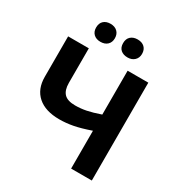

<svg xmlns="http://www.w3.org/2000/svg" viewBox="-208 -1065 1144 1213"><g transform="rotate(30 364.0 -458.5)"><path d="M178 -851Q178 -883 196.5 -900Q215 -917 246 -917Q278 -917 296.5 -899Q315 -881 315 -851Q315 -821 296.5 -803.5Q278 -786 246 -786Q215 -786 196.5 -803.5Q178 -821 178 -851ZM375 -851Q375 -883 394 -900Q413 -917 444 -917Q476 -917 494.5 -899.5Q513 -882 513 -851Q513 -822 494 -804Q475 -786 444 -786Q413 -786 394 -802.5Q375 -819 375 -851ZM487 -276Q415 -251 364.5 -241.5Q314 -232 266 -232Q164 -232 108.5 -281Q53 -330 53 -419V-714H204V-462Q204 -409 228.5 -383.5Q253 -358 309 -358Q349 -358 389 -366Q429 -374 487 -394V-714H638V0H487Z"/></g></svg>

Font: OpenSansMMV
Style: Bold
Weight: 700
Foundry: Ascender Corporation
Version: Version 4.001